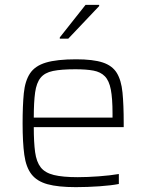

<svg xmlns="http://www.w3.org/2000/svg" viewBox="-20 -762 601 790"><path d="M292 8Q219 8 175.5 -4Q132 -16 109.5 -45Q87 -74 80 -125Q73 -176 73 -254Q73 -328 78 -378.5Q83 -429 103.5 -460Q124 -491 169 -504.5Q214 -518 293 -518Q363 -518 402.5 -505Q442 -492 460.5 -462Q479 -432 484 -381.5Q489 -331 489 -256V-239H119Q119 -176 124.5 -136Q130 -96 147.5 -73.5Q165 -51 201.5 -42Q238 -33 300 -33Q339 -33 386.5 -36.5Q434 -40 469 -46V-5Q439 1 389.5 4.5Q340 8 292 8ZM119 -278H443V-296Q443 -357 436 -393.5Q429 -430 411.5 -448Q394 -466 364.5 -471.5Q335 -477 290 -477Q232 -477 198 -470Q164 -463 147 -442Q130 -421 124.5 -381.5Q119 -342 119 -278ZM226 -603V-608L332 -742H388V-737L261 -603Z"/></svg>

Font: Saira ExtraLight
Style: Regular
Weight: 200
Designer: Hector Gatti with collaboration of the Omnibus-Type team
Foundry: Omnibus-Type
Version: Version 1.100; ttfautohint (v1.8.3)